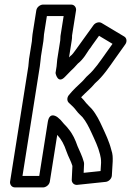

<svg xmlns="http://www.w3.org/2000/svg" viewBox="-20 -759 571 836"><path d="M242.3 -583 229.2 -500C227.6 -490 228 -480 226.4 -470L221.8 -441C221.8 -441 230.9 -389.1 264.5 -426C272.4 -434.7 278.7 -440.8 289 -451.2C304.3 -464.7 311.6 -474.8 318.6 -481.8C344.1 -501.6 358.9 -530.4 368 -543.2C373 -548.9 378 -556.3 381.3 -561.7L411.2 -603.2L469.9 -568.1L439.2 -525C416.6 -492.9 389.6 -454 366 -433.7C351.1 -420.8 347.1 -412.7 337.5 -403.8C317 -384.5 300 -369.4 279.8 -344.9C270.9 -334.1 271.1 -319.2 279.9 -311.3C294.2 -298.5 303.7 -289.2 313.1 -276.4C321.5 -264.9 330.8 -257.8 339.1 -248.9C354.9 -230 367 -205.7 378.4 -180.9C393.2 -148.5 407.7 -119.1 415.5 -86.7C418.3 -75.2 420.3 -66.6 420.1 -50L417.9 -14.2L344.2 -6.5L346.1 -45.7C346.2 -48.1 345.8 -51 345.3 -52.8C337.9 -80.4 326 -102.4 317.5 -122.8C308.1 -150 296.9 -174.9 279.3 -196.1C267.3 -212.2 259.9 -216.8 253.4 -225.6C247.5 -233.8 240.3 -240.7 230.9 -248.3C230.9 -248.3 195.9 -277 188.1 -228L150.9 7H77.9L153.4 -470C156.4 -488.7 156.8 -503.6 158.4 -514L168.9 -580C170.8 -592.2 170.5 -602.7 171.5 -609L184.1 -689H257.1L243.3 -602C242.3 -595.3 243.5 -590.3 242.3 -583ZM118.9 -580 108.5 -514.8C105.1 -498.7 105.1 -480.3 103.4 -470L23.9 32C22.2 42.7 29.8 57 45 57H168C178.7 57 194.5 47.1 196.9 32L229.2 -171.7C247.8 -151.8 259.1 -130 269.4 -99.8C277.7 -75.8 289.2 -57.4 295.3 -36.5L292.4 23.7C291.8 36 302 47.4 316.4 45.9L440.4 32.9C452.7 31.6 466.1 19.8 467 5.6L470.7 -56C471 -73.8 471.4 -86.6 464.6 -106.5C455.2 -144 439.3 -176 425.1 -207.1C413.2 -233.1 400 -260.6 379.4 -285.1C368.2 -297.1 362.5 -301.8 355.3 -310.2C349.1 -318.6 341.1 -327.7 333.3 -335.5C343 -345.7 355.4 -357.3 369.1 -370.2C384.6 -384.5 390.4 -393.7 395.8 -398.3C429.2 -427.2 457.3 -469.8 479.3 -501L525.5 -565.9C534.1 -578 531.9 -593.4 521 -599.9L422.4 -658.9C412.8 -664.7 396 -661.7 387 -649.3L340.9 -585.3C334.4 -576.2 332.7 -573.9 329.5 -569.4C317.1 -552.5 296.7 -522.9 292.4 -520C288.1 -517.2 284 -512.6 280.6 -509L292.3 -583C293.5 -590.6 294 -595.8 293.8 -604.6L311.1 -714C312.8 -724.7 305.2 -739 290 -739H167C156.3 -739 140.5 -729.1 138.1 -714L121.5 -609C119.4 -596.2 119.7 -585.2 118.9 -580Z"/></svg>

Font: Tape
Style: Regular
Weight: 500
Foundry: Cannot Into Space Fonts
Version: Version 0.97